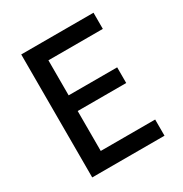

<svg xmlns="http://www.w3.org/2000/svg" viewBox="-170 -858 939 987"><g transform="rotate(-30 300.0 -365.0)"><path d="M94 0V-730H523V-634H200V-426H488V-333H200V-96H523V0Z"/></g></svg>

Font: Tiny SemiBold
Style: Regular
Weight: 600
Designer: Philipp Nurullin, Konstantin Bulenkov
Foundry: JetBrains
Version: Version 2.251; ttfautohint (v1.8.4.7-5d5b)